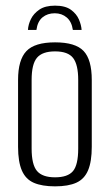

<svg xmlns="http://www.w3.org/2000/svg" viewBox="-20 -653 388 680"><path d="M175 -633Q211 -633 231 -618.5Q251 -604 259.5 -584Q268 -564 269 -547H238Q234 -576 216.5 -591Q199 -606 174 -606Q148 -606 130.5 -591.5Q113 -577 109 -547H79Q80 -566 89.5 -585.5Q99 -605 119.5 -619Q140 -633 175 -633ZM175 7Q129 7 100 -5.5Q71 -18 57.5 -49Q44 -80 44 -133V-370Q44 -441 73.5 -472Q103 -503 175 -503Q247 -503 276 -472.5Q305 -442 305 -370V-133Q305 -81 292 -50Q279 -19 250.5 -6Q222 7 175 7ZM175 -25Q220 -25 238.5 -47Q257 -69 257 -127V-370Q257 -424 239 -447.5Q221 -471 175 -471Q130 -471 111 -448.5Q92 -426 92 -370V-127Q92 -70 111 -47.5Q130 -25 175 -25Z"/></svg>

Font: Alumni Sans Thin Light
Style: Regular
Weight: 300
Version: Version 1.018